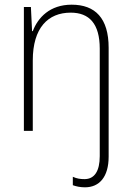

<svg xmlns="http://www.w3.org/2000/svg" viewBox="-20 -559 562 820"><path d="M343 241C404 241 444 197 444 110V-355C444 -481 387 -539 286 -539C193 -539 142 -484 120 -426H117L112 -529H82V0H120V-301C120 -440 185 -505 282 -505C361 -505 406 -458 406 -351V108C406 171 384 206 341 206C324 206 308 204 291 196V232C305 237 322 241 343 241Z"/></svg>

Font: Noto Sans Devanagari UI SemiCondensed ExtraLight
Style: Regular
Weight: 200
Width: 4
Designer: Jelle Bosma - Monotype Design Team
Foundry: Monotype Imaging Inc.
Version: Version 2.004